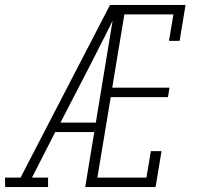

<svg xmlns="http://www.w3.org/2000/svg" viewBox="-36 -755 806 775"><path d="M-15 0 -16 -38H47L408 -735H449Q420 -673 389 -612Q358 -551 327 -490L208 -260H351L344 -222H187L93 -38H158V0ZM308 0 429 -735H713L689 -590H646L664 -697H466L417 -401H648L642 -363H411L357 -38H555L573 -145H616L592 0Z"/></svg>

Font: Iosevka Etoile Extralight
Style: Italic
Weight: 200
Italic angle: -9°
Designer: Belleve Invis
Foundry: Belleve Invis
Version: Version 22.1.2; ttfautohint (v1.8.4)